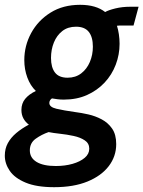

<svg xmlns="http://www.w3.org/2000/svg" viewBox="-66 -528 596 798"><path d="M159 250Q86 250 40.5 231Q-5 212 -25.5 182Q-46 152 -46 119Q-46 90 -33.5 67Q-21 44 1.5 25Q24 6 54 -10Q40 -20 31.5 -35.5Q23 -51 23 -71Q23 -98 38.5 -117Q54 -136 83 -150Q60 -172 47.5 -206Q35 -240 35 -278Q35 -338 63.5 -390.5Q92 -443 144 -475.5Q196 -508 267 -508Q333 -508 371 -478Q385 -486 413.5 -493Q442 -500 476 -500H510L489 -422H442Q438 -422 432.5 -422Q427 -422 420 -421Q425 -406 428 -386Q431 -366 431 -346Q431 -301 415 -259Q399 -217 368.5 -184.5Q338 -152 295.5 -133Q253 -114 199 -114Q185 -114 173.5 -115.5Q162 -117 150 -119Q145 -116 142 -111Q139 -106 139 -100Q139 -83 168.5 -76Q198 -69 248 -62Q272 -59 301 -52.5Q330 -46 356.5 -32Q383 -18 400 6.5Q417 31 417 71Q417 122 386 162.5Q355 203 297.5 226.5Q240 250 159 250ZM166 162Q204 162 235.5 153Q267 144 286 128Q305 112 305 90Q305 68 286.5 55.5Q268 43 240 37Q212 31 184 28Q156 25 136 21Q107 31 82.5 48.5Q58 66 58 97Q58 128 86 145Q114 162 166 162ZM215 -205Q248 -205 271.5 -223Q295 -241 307.5 -270.5Q320 -300 320 -334Q320 -374 303 -395.5Q286 -417 250 -417Q216 -417 193 -399Q170 -381 158 -351.5Q146 -322 146 -287Q146 -248 162.5 -226.5Q179 -205 215 -205Z"/></svg>

Font: Cabin VF Beta
Style: Italic
Weight: 400
Italic angle: -7°
Designer: Pablo Impallari
Foundry: Pablo Impallari. http://www.impallari.com Igino Marini. http://www.ikern.com
Version: Version 2.300